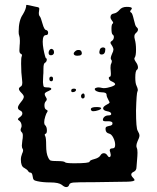

<svg xmlns="http://www.w3.org/2000/svg" viewBox="-20 -666 639 782"><path d="M87 -646Q87 -647 101 -644Q115 -641 123 -639Q137 -637 139 -634Q141 -631 139 -621Q136 -605 143 -598Q146 -595 153 -570Q160 -545 167 -544Q176 -542 176 -532.5Q176 -523 167 -523Q154 -523 154 -496Q154 -483 157 -466.5Q160 -450 163 -439.5Q166 -429 167 -429Q170 -429 170.5 -425Q171 -421 169 -416.5Q167 -412 164 -411Q157 -408 157 -388Q157 -363 156 -359Q156 -358 155.5 -347.5Q155 -337 155 -331Q156 -316 158.5 -313Q161 -310 171 -310Q189 -310 189 -304Q189 -300 177 -295Q162 -289 162 -283Q162 -278 167 -270Q174 -261 167 -254Q161 -248 161 -237Q161 -222 169 -219Q177 -216 172 -209Q169 -206 164.5 -192Q160 -178 160 -168Q160 -159 164 -156Q171 -149 171 -135Q171 -122 165 -121Q160 -119 164 -112Q168 -106 168 -73Q168 -41 176 -25Q181 -14 186.5 -12Q192 -10 212 -10Q242 -10 245 -5Q249 -1 283 -1Q345 -1 345 -8Q345 -13 364 -18Q383 -23 389 -33Q394 -42 403 -42Q412 -42 418 -32Q422 -26 425 -26Q431 -26 431 -36Q431 -38 429 -46Q422 -62 440 -62Q449 -62 449 -76Q449 -90 441.5 -105Q434 -120 424 -122Q411 -125 410 -138Q409 -145 411.5 -148Q414 -151 424 -153Q432 -154 435.5 -157Q439 -160 438 -165Q437 -173 417 -172Q399 -171 399 -177Q399 -185 405.5 -190.5Q412 -196 422 -196Q433 -196 433 -202Q433 -210 416 -213Q400 -216 400 -225Q400 -232 415 -240Q425 -245 426 -247.5Q427 -250 422 -258Q414 -272 414 -280Q414 -290 395 -290Q383 -290 374.5 -294Q366 -298 366 -303Q366 -307 371 -308Q379 -312 395 -308Q396 -308 398 -307.5Q400 -307 402 -307Q416 -307 432.5 -312.5Q449 -318 449 -323Q449 -328 436 -334Q423 -339 423 -350Q425 -353 428 -354Q433 -354 431 -376Q431 -378 430.5 -382.5Q430 -387 430 -389Q430 -402 433 -407Q438 -418 433 -423Q428 -428 436 -446Q442 -458 442 -464Q442 -472 433 -485Q426 -494 435 -499Q442 -503 443.5 -512Q445 -521 439 -525Q434 -528 434 -549Q434 -567 439 -570Q444 -573 436 -582Q430 -590 430 -596Q430 -609 444 -611Q456 -613 467 -626Q477 -638 496 -638Q517 -638 517 -632Q517 -629 513 -625Q507 -618 514 -615Q519 -613 525 -586.5Q531 -560 535 -557Q542 -551 542 -546Q542 -538 533 -531Q524 -523 529 -506Q534 -489 534 -464Q534 -439 529 -432Q524 -427 533 -414Q542 -402 542 -391Q542 -385 538 -382Q531 -378 531 -350Q531 -327 536 -317Q544 -300 540 -294Q536 -288 534 -216Q534 -142 541 -133Q548 -121 548 -114Q548 -106 540 -90Q533 -73 537 -64Q540 -58 540 -44Q540 -33 538 -11.5Q536 10 536 14Q536 29 524 34Q507 42 521 57Q528 64 528 67Q528 73 500.5 74Q473 75 365 76Q294 76 279 77.5Q264 79 262 86Q259 96 250 96Q242 96 232 87Q219 77 185 77Q154 77 132 72Q121 70 117.5 66Q114 62 113 52Q111 37 104 37Q98 37 94 30Q91 25 79 18Q65 12 65 -16Q65 -28 70 -40Q77 -54 72 -60Q69 -64 69 -73Q69 -76 71 -94Q73 -103 73 -114Q73 -124 68 -128Q61 -135 66 -145Q68 -149 68 -153Q68 -169 55 -177Q49 -181 61 -189Q71 -196 71 -204Q71 -212 62 -216Q53 -220 53 -228Q53 -235 65 -250Q77 -264 77 -272Q77 -278 67 -288Q57 -298 57 -304Q57 -309 65 -314Q73 -318 70 -340Q66 -369 66 -407Q66 -431 68 -435Q72 -444 65 -447Q59 -449 59 -461Q59 -472 60 -481Q61 -488 61 -500Q61 -514 58 -522Q56 -525 56 -537Q56 -583 73 -607Q87 -630 87 -646ZM387 -465Q389 -470 394.5 -472Q400 -474 404.5 -472Q409 -470 409 -466Q409 -444 394 -444Q380 -444 387 -465ZM193 -442Q191 -441 187 -441Q178 -441 178 -451Q178 -457 181.5 -462Q185 -467 189 -467H190Q200 -465 200 -453Q200 -445 193 -442ZM286 -457Q292 -463 301 -462.5Q310 -462 312 -455Q315 -447 311 -443Q307 -439 295 -439Q284 -439 281 -444.5Q278 -450 286 -457ZM181 -345Q181 -354 189 -354Q196 -354 196 -345Q196 -335 189 -335Q181 -335 181 -345ZM281 -305Q292 -305 289 -297Q286 -292 279 -291Q270 -289 270 -297Q270 -305 281 -305ZM313 -282Q318 -287 321.5 -284.5Q325 -282 325 -275Q325 -265 317 -265Q312 -265 310.5 -271.5Q309 -278 313 -282ZM353 -215Q350 -218 350 -221Q350 -230 373 -230Q392 -230 392 -225Q392 -221 380.5 -217Q369 -213 360 -213Q355 -213 353 -215Z"/></svg>

Font: Senatorium Sm3
Style: Regular
Weight: 400
Designer: crossinguard
Version: Version 001.006